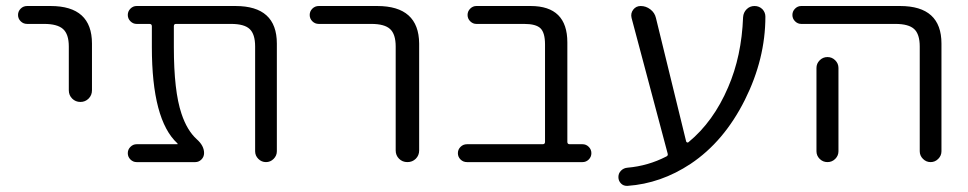

<svg xmlns="http://www.w3.org/2000/svg" viewBox="-20 -562 3223 639"><path d="M70.3 -482.4Q57.6 -482.4 48.8 -491.2Q40 -500 40 -512.2Q40 -524.4 48.8 -533.2Q57.6 -542 70.3 -542H148.4Q286.1 -542 286.1 -417V-261.7Q286.1 -245.1 274.9 -233.9Q263.7 -222.7 247.6 -222.7Q231.4 -222.7 220.2 -233.9Q209 -245.1 209 -261.7V-407.2Q209 -448.2 189.9 -465.3Q170.9 -482.4 127 -482.4Z M901.4 -58.6Q901.4 -43.9 890.6 -33.2Q879.9 -22.5 865.2 -22.5Q850.6 -22.5 839.8 -33.2Q829.1 -43.9 829.1 -58.6V-407.2Q829.1 -448.2 811 -465.3Q793 -482.4 749 -482.4H565.4Q558.6 -482.4 558.6 -474.6V-405.3Q558.6 -258.8 584 -183.6Q602.5 -127.9 634.8 -98.6Q659.2 -77.1 659.2 -52.7Q659.2 -40 650.4 -31.2Q641.6 -22.5 629.9 -22.5H434.6Q422.9 -22.5 414.1 -31.2Q405.3 -40 405.3 -52.2Q405.3 -64.5 414.1 -73.2Q422.9 -82 434.6 -82H570.3Q571.3 -82 571.3 -83Q571.3 -84 570.3 -85Q485.4 -163.1 485.4 -405.3V-474.6Q485.4 -482.4 477.5 -482.4H434.6Q422.9 -482.4 414.1 -491.2Q405.3 -500 405.3 -512.2Q405.3 -524.4 414.1 -533.2Q422.9 -542 434.6 -542H763.7Q901.4 -542 901.4 -417Z M1041 -482.4Q1028.3 -482.4 1019.5 -491.2Q1010.7 -500 1010.7 -512.2Q1010.7 -524.4 1019.5 -533.2Q1028.3 -542 1041 -542H1235.4Q1374 -542 1375 -417V-61.5Q1375 -44.9 1363.8 -33.7Q1352.5 -22.5 1335.9 -22.5Q1319.3 -22.5 1308.1 -33.7Q1296.9 -44.9 1296.9 -61.5V-407.2Q1296.9 -448.2 1278.3 -465.3Q1259.8 -482.4 1215.8 -482.4Z M1793.9 -414.1Q1793.9 -453.1 1778.8 -467.8Q1763.7 -482.4 1724.6 -482.4H1565.4Q1553.7 -482.4 1544.9 -491.2Q1536.1 -500 1536.1 -512.2Q1536.1 -524.4 1544.9 -533.2Q1553.7 -542 1565.4 -542H1746.1Q1868.2 -542 1868.2 -420.9V-89.8Q1868.2 -82 1876 -82H1918.9Q1930.7 -82 1939.5 -73.2Q1948.2 -64.5 1948.2 -52.2Q1948.2 -40 1939.5 -31.2Q1930.7 -22.5 1918.9 -22.5H1534.2Q1521.5 -22.5 1512.7 -31.2Q1503.9 -40 1503.9 -52.2Q1503.9 -64.5 1512.7 -73.2Q1521.5 -82 1534.2 -82H1786.1Q1793.9 -82 1793.9 -89.8Z M2263.7 -90.8Q2264.6 -88.9 2267.1 -87.9Q2269.5 -86.9 2271.5 -88.9Q2354.5 -157.2 2403.3 -271.5Q2448.2 -375 2453.1 -504.9Q2454.1 -520.5 2464.8 -531.2Q2475.6 -542 2491.2 -542Q2506.8 -542 2517.6 -531.2Q2527.3 -520.5 2527.3 -506.8Q2527.3 -366.2 2459 -229.5Q2389.6 -90.8 2278.3 -16.6Q2179.7 48.8 2068.4 56.6Q2067.4 56.6 2066.4 56.6Q2054.7 56.6 2046.9 48.8Q2038.1 40 2038.1 27.3Q2038.1 14.6 2046.9 5.9Q2055.7 -2.9 2068.4 -3.9Q2136.7 -9.8 2197.3 -41Q2204.1 -43.9 2202.1 -50.8L2082 -502Q2078.1 -517.6 2087.4 -529.8Q2096.7 -542 2112.3 -542Q2129.9 -542 2144.5 -530.8Q2159.2 -519.5 2163.1 -502Z M2770.5 -335.9V-95.7V-58.6Q2770.5 -43.9 2759.8 -33.2Q2749 -22.5 2733.9 -22.5Q2718.8 -22.5 2708 -33.2Q2697.3 -43.9 2697.3 -58.6V-95.7V-335.9Q2697.3 -350.6 2708 -361.3Q2718.8 -372.1 2733.9 -372.1Q2749 -372.1 2759.8 -361.3Q2770.5 -350.6 2770.5 -335.9ZM2646.5 -482.4Q2634.8 -482.4 2626 -491.2Q2617.2 -500 2617.2 -512.2Q2617.2 -524.4 2626 -533.2Q2634.8 -542 2646.5 -542H2975.6Q3113.3 -542 3113.3 -417V-58.6Q3113.3 -43.9 3102.5 -33.2Q3091.8 -22.5 3077.1 -22.5Q3062.5 -22.5 3051.8 -33.2Q3041 -43.9 3041 -58.6V-407.2Q3041 -448.2 3022.5 -465.3Q3003.9 -482.4 2960 -482.4Z"/></svg>

Font: Gen Jyuu Gothic P Normal
Style: Regular
Weight: 300
Designer: [Source Han Sans]
Ryoko NISHIZUKA  (kana & ideographs); Paul D. Hunt (Latin, Greek & Cyrillic); Wenlong ZHANG  (bopomofo
Version: Version 1.002.20150607